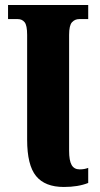

<svg xmlns="http://www.w3.org/2000/svg" viewBox="-20 -734 396 764"><path d="M88 -178V-595Q88 -633 78 -645.5Q68 -658 51 -658H12V-714H331V-658H295Q278 -658 266.5 -645.5Q255 -633 255 -595V-134Q255 -95 265 -77.5Q275 -60 297 -60Q316 -60 331 -66V-6Q291 10 234 10Q159 10 123.5 -33.5Q88 -77 88 -178Z"/></svg>

Font: Noto Serif CondBlack
Style: Regular
Weight: 900
Width: 3
Designer: Monotype Design Team
Foundry: Monotype Imaging Inc.
Version: Version 1.001